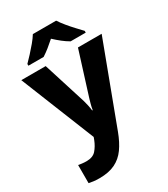

<svg xmlns="http://www.w3.org/2000/svg" viewBox="-240 -873 1069 1221"><g transform="rotate(-30 294.0 -263.0)"><path d="M-1 -549H178L277 -235Q282 -218 286.5 -197Q291 -176 293 -157H297Q300 -177 305.5 -197.5Q311 -218 316 -234L415 -549H589L367 43Q343 107 311.5 151Q280 195 233.5 217.5Q187 240 119 240Q93 240 74.5 237.5Q56 235 42 232V99Q52 101 68 103Q84 105 101 105Q148 105 171.5 78Q195 51 210 13L217 -6ZM380 -766Q395 -743 417.5 -715.5Q440 -688 464 -662.5Q488 -637 505 -619V-606H394Q368 -621 344 -640Q320 -659 294 -683Q267 -659 244.5 -641Q222 -623 196 -606H84V-619Q103 -638 126.5 -663.5Q150 -689 172.5 -716Q195 -743 209 -766Z"/></g></svg>

Font: Noto Sans Georgian ExtraBold
Style: Regular
Weight: 800
Designer: Monotype Design Team, Akaki Razmadze
Foundry: Google LLC
Version: Version 2.005; ttfautohint (v1.8.4.7-5d5b)